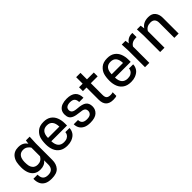

<svg xmlns="http://www.w3.org/2000/svg" viewBox="164 -1802 3137 3137"><g transform="rotate(-45 1732.0 -234.0)"><path d="M268 212Q188 212 141 186Q94 160 73 115.5Q52 71 52 16V0H148Q148 68 178 98Q208 128 267 128Q389 128 389 5V-90Q341 -24 243 -24Q172 -24 128 -56.5Q84 -89 63 -144.5Q42 -200 42 -271Q42 -333 51 -381Q60 -429 89 -470Q141 -542 243 -542Q351 -542 399 -462L409 -530H496L489 -380V0Q489 96 437.5 154Q386 212 268 212ZM269 -112Q348 -112 389 -183V-383Q373 -411 342 -432.5Q311 -454 269 -454Q223 -454 195.5 -432.5Q168 -411 155.5 -375Q143 -339 143 -295Q143 -243 149.5 -211Q156 -179 175 -154Q206 -112 269 -112Z M831 12Q748 12 695 -23Q642 -58 617 -118Q592 -178 592 -253Q592 -337 610 -395Q628 -453 680.5 -497.5Q733 -542 826 -542Q906 -542 957 -506.5Q1008 -471 1032 -410.5Q1056 -350 1056 -277V-227H693Q699 -68 832 -68Q876 -68 904.5 -83.5Q933 -99 946.5 -122.5Q960 -146 960 -170H1056Q1056 -121 1027.5 -76Q999 -31 930 -4Q888 12 831 12ZM955 -303Q950 -462 824 -462Q696 -462 693 -303Z M1360 12Q1284 12 1237.5 -12.5Q1191 -37 1169.5 -77Q1148 -117 1148 -164H1247Q1247 -68 1360 -68Q1420 -68 1445.5 -92Q1471 -116 1471 -150Q1471 -192 1442.5 -210Q1414 -228 1348 -232Q1272 -239 1229.5 -257.5Q1187 -276 1170.5 -307Q1154 -338 1154 -383Q1154 -439 1181.5 -474.5Q1209 -510 1255.5 -526Q1302 -542 1360 -542Q1567 -542 1567 -358H1468Q1468 -408 1443 -435Q1418 -462 1360 -462Q1312 -462 1283 -443Q1254 -424 1254 -385Q1254 -348 1280 -329Q1306 -310 1372 -305Q1482 -298 1527.5 -262.5Q1573 -227 1573 -152Q1573 -82 1521.5 -35Q1470 12 1360 12Z M1890 12Q1720 12 1720 -160V-441H1637V-530H1720V-680H1820V-530H1978V-441H1820V-171Q1820 -117 1842.5 -96.5Q1865 -76 1913 -76Q1944 -76 1968 -84V0Q1947 12 1890 12Z M2302 12Q2219 12 2166 -23Q2113 -58 2088 -118Q2063 -178 2063 -253Q2063 -337 2081 -395Q2099 -453 2151.5 -497.5Q2204 -542 2297 -542Q2377 -542 2428 -506.5Q2479 -471 2503 -410.5Q2527 -350 2527 -277V-227H2164Q2170 -68 2303 -68Q2347 -68 2375.5 -83.5Q2404 -99 2417.5 -122.5Q2431 -146 2431 -170H2527Q2527 -121 2498.5 -76Q2470 -31 2401 -4Q2359 12 2302 12ZM2426 -303Q2421 -462 2295 -462Q2167 -462 2164 -303Z M2731 0H2631V-380L2624 -530H2710L2720 -462Q2772 -542 2866 -542L2881 -541V-445H2863Q2770 -445 2731 -377Z M3408 0H3309V-351Q3309 -399 3284.5 -426.5Q3260 -454 3209 -454Q3119 -454 3081 -383V0H2981V-380L2974 -530H3060L3071 -457Q3126 -542 3246 -542Q3330 -542 3369 -491.5Q3408 -441 3408 -367Z"/></g></svg>

Font: Tanohe Sans Medium
Style: Regular
Weight: 500
Designer: Village Type and Design LLC
Foundry: Cooper Hewitt Smithsonian Design Museum
Version: Version 1.00;September 29, 2021;FontCreator 13.0.0.2655 64-b